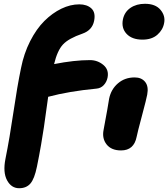

<svg xmlns="http://www.w3.org/2000/svg" viewBox="-20 -810 887 1012"><path d="M731 -601.1Q675.8 -601.1 647.2 -631.6Q618.7 -662.1 627.9 -708Q636.2 -747.1 667.7 -768.6Q699.2 -790 744.1 -790Q799.3 -790 825.9 -758.3Q852.5 -726.6 845.2 -689Q838.9 -652.8 809.6 -627Q780.3 -601.1 731 -601.1ZM81.1 182.1Q39.6 182.1 17.1 140.1Q-5.4 98.1 8.8 26.9Q30.8 -82.5 50.8 -218.8Q70.8 -355 90.8 -451.2Q106 -528.3 138.9 -593Q171.9 -657.7 213.9 -699.5Q255.9 -741.2 303.5 -764.2Q351.1 -787.1 397.9 -787.1Q438.5 -787.1 461.7 -765.6Q484.9 -744.1 476.1 -700.2Q466.3 -650.9 415 -632.8Q341.3 -607.4 311.8 -575.4Q282.2 -543.5 265.1 -472.2Q371.6 -493.2 454.1 -493.2Q494.1 -493.2 524.7 -467.8Q555.2 -442.4 546.9 -400.9Q542 -377.4 526.6 -361.1Q511.2 -344.7 487.8 -342.8Q343.8 -329.1 233.9 -299.8Q231.4 -281.7 223.6 -226.3Q215.8 -170.9 211.2 -137.9Q206.5 -105 196.5 -47.1Q186.5 10.7 174.8 67.9Q161.6 132.8 140.1 157.5Q118.7 182.1 81.1 182.1ZM618.2 -17.1Q566.9 -17.1 542 -48.6Q517.1 -80.1 525.9 -125Q536.1 -176.3 545.4 -231.4Q554.7 -286.6 555.2 -290Q565.4 -339.4 601.6 -370.6Q637.7 -401.9 689.9 -401.9Q726.1 -401.9 745.1 -378.2Q764.2 -354.5 755.9 -311Q752.4 -290.5 728.3 -200.2Q704.1 -109.9 700.2 -88.9Q686 -17.1 618.2 -17.1Z"/></svg>

Font: Shantell Sans Irregular Bouncy
Style: Italic
Weight: 800
Italic angle: -11.31°
Designer: Stephen Nixon, Anya Danilova, Shantell Martin
Foundry: Arrow Type
Version: Version 1.006;[9816181b4]